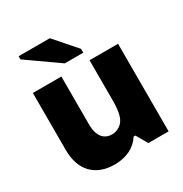

<svg xmlns="http://www.w3.org/2000/svg" viewBox="-178 -903 1002 1050"><g transform="rotate(-30 323.0 -378.0)"><path d="M247 10C321 10 378 -19 411 -71H422L463 0H591V-553H411V-302C411 -229 401 -189 378 -166C362 -150 339 -140 316 -140C267 -140 233 -174 233 -251V-553H53V-193C53 -64 124 10 247 10ZM283 -766H86V-746L285 -606H402V-630Z"/></g></svg>

Font: Frost ExtraBold
Style: Regular
Weight: 800
Designer: Lee Frost
Foundry: Lee Frost for Ice Communication Norge AS
Version: Version 2.011;hotconv 1.0.107;makeotfexe 2.5.65593